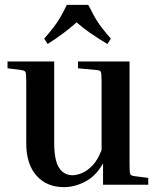

<svg xmlns="http://www.w3.org/2000/svg" viewBox="-20 -760 646 790"><path d="M590 -28V0H404V-88Q376 -37 332 -13.5Q288 10 243 10Q172 10 130 -37.5Q88 -85 88 -170V-423Q88 -457 85 -463.5Q82 -470 66 -472L11 -479V-507H203V-171Q203 -102 222.5 -70.5Q242 -39 279 -39Q295 -39 316.5 -47.5Q338 -56 360 -78.5Q382 -101 398 -143V-423Q398 -457 395 -464Q392 -471 376 -472L301 -479V-507H513V-84Q513 -50 516 -43.5Q519 -37 535 -35ZM436 -601 422 -579Q386 -600 353 -623Q320 -646 295 -668Q244 -622 176 -579L162 -601Q186 -629 201 -648.5Q216 -668 228 -688.5Q240 -709 255 -740H343Q359 -709 370.5 -688.5Q382 -668 397 -648.5Q412 -629 436 -601Z"/></svg>

Font: Inria Serif
Style: Bold
Weight: 700
Designer: Black Foundry Team
Foundry: Black Foundry
Version: Version 1.000; ttfautohint (v1.8.3)